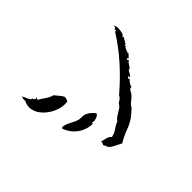

<svg xmlns="http://www.w3.org/2000/svg" viewBox="-120 -964 1240 1240"><g transform="rotate(-45 500.0 -344.5)"><path d="M903 -585Q914 -566 910.5 -538Q907 -510 898 -497Q897 -496 894.5 -497.5Q892 -499 892 -500Q891 -497 893 -493Q894 -491 894.5 -488.5Q895 -486 892 -480Q892 -480 886.5 -471.5Q881 -463 876 -454Q871 -445 871 -445Q870 -444 866 -444Q861 -444 860 -442Q861 -440 864 -433Q866 -429 866.5 -428Q867 -427 863 -433Q857 -434 855 -430.5Q853 -427 852 -423Q850 -419 848.5 -416Q847 -413 842 -413Q848 -413 849 -409.5Q850 -406 839 -404Q846 -397 843 -391.5Q840 -386 834 -381Q831 -379 828.5 -376Q826 -373 825 -369Q819 -367 817 -372Q815 -375 813 -375Q811 -374 810.5 -371.5Q810 -369 807 -369Q805 -365 810 -364Q815 -363 813 -358Q804 -352 796.5 -341.5Q789 -331 781 -317Q766 -316 761 -303Q756 -290 743 -276Q736 -277 737.5 -283.5Q739 -290 743 -291Q736 -290 729.5 -280.5Q723 -271 732 -267Q711 -254 703 -224Q687 -224 680.5 -210Q674 -196 665 -186Q654 -173 634.5 -158.5Q615 -144 612 -133Q611 -130 601.5 -121.5Q592 -113 582 -104.5Q572 -96 569 -93Q535 -66 490.5 -50Q446 -34 403 -8Q383 -18 357.5 -31Q332 -44 324 -55Q321 -59 317.5 -66Q314 -73 318 -75Q318 -77 315 -77.5Q312 -78 310 -78Q308 -85 309.5 -89.5Q311 -94 312 -97Q314 -100 315 -103.5Q316 -107 315 -113Q335 -108 355 -103Q375 -98 385 -84Q414 -90 435 -105.5Q456 -121 481 -131Q492 -147 510.5 -158Q529 -169 546 -180Q563 -191 569 -206Q580 -213 591 -220.5Q602 -228 607 -241Q686 -308 755 -384.5Q824 -461 880 -550Q883 -552 886 -551Q888 -550 889 -550Q891 -557 891 -557Q891 -557 889 -564Q893 -562 893 -562Q894 -562 893 -564Q892 -566 892 -570Q898 -565 899.5 -569Q901 -573 902 -578Q902 -584 903 -585ZM353 -483Q353 -470 351 -466Q349 -462 345 -451Q316 -445 283 -453Q250 -461 220 -480Q190 -499 169.5 -525Q149 -551 143.5 -582.5Q138 -614 155 -646Q153 -652 153.5 -656Q154 -660 155 -665Q156 -668 157 -672Q158 -676 158 -681Q166 -671 171 -657Q176 -643 182 -633Q188 -623 199 -623Q198 -614 206.5 -608.5Q215 -603 225 -611Q223 -607 219.5 -603.5Q216 -600 216 -593Q239 -580 260.5 -564.5Q282 -549 310 -541Q319 -528 332 -514Q345 -500 353 -483ZM423 -264Q419 -252 406 -246Q393 -240 379 -238Q376 -237 372.5 -238Q369 -239 367 -240Q362 -241 360 -240.5Q358 -240 359 -232Q325 -231 291 -246Q257 -261 232 -288.5Q207 -316 196 -352Q200 -351 200.5 -353Q201 -355 199 -355Q216 -357 232.5 -350.5Q249 -344 266 -335Q278 -328 291 -322.5Q304 -317 318 -314Q332 -312 344.5 -312.5Q357 -313 368 -308Q386 -301 399 -289Q412 -277 423 -264Z"/></g></svg>

Font: Yuji Mai
Style: Regular
Weight: 400
Designer: Kataoka Yuji
Foundry: Kinuta Font Factory
Version: Version 3.002